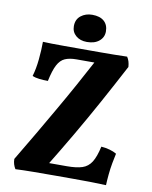

<svg xmlns="http://www.w3.org/2000/svg" viewBox="-94 -931 795 1004"><g transform="rotate(10 304.0 -429.5)"><path d="M84 -678Q101 -677 131 -676.5Q161 -676 196 -676Q231 -676 264.5 -676Q298 -676 323 -676Q356 -676 391.5 -676Q427 -676 462.5 -676.5Q498 -677 531 -678Q538 -668 542 -655Q546 -642 547 -626Q491 -520 437.5 -422.5Q384 -325 328.5 -230Q273 -135 211 -34L184 -59H319Q371 -59 401.5 -69Q432 -79 450 -107.5Q468 -136 480 -191Q530 -187 562 -168Q557 -146 551.5 -116Q546 -86 543 -54.5Q540 -23 539 3Q495 1 451 0.5Q407 0 364 0Q321 0 279 0Q215 0 155.5 0.5Q96 1 58 3Q51 -8 47 -21Q43 -34 43 -49Q90 -127 132.5 -200Q175 -273 216 -344Q257 -415 297 -487.5Q337 -560 378 -637L416 -618H273Q236 -618 212 -607.5Q188 -597 172.5 -567.5Q157 -538 145 -481Q122 -481 99.5 -483.5Q77 -486 62 -493Q74 -533 79 -584Q84 -635 84 -678ZM310 -717Q274 -717 251.5 -736.5Q229 -756 229 -787Q229 -823 254 -842.5Q279 -862 314 -862Q355 -862 377 -842.5Q399 -823 399 -788Q399 -757 375 -737Q351 -717 310 -717Z"/></g></svg>

Font: Vollkorn
Style: Bold
Weight: 700
Designer: Friedrich Althausen
Foundry: Friedrich Althausen
Version: Version 5.000